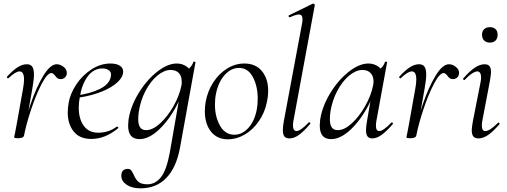

<svg xmlns="http://www.w3.org/2000/svg" viewBox="-20 -745 2764 1046"><path d="M289 -395Q308 -395 326 -381Q344 -367 344 -348Q344 -333 334.5 -323.5Q325 -314 311 -314Q300 -314 293.5 -318.5Q287 -323 280 -333Q276 -338 271 -342.5Q266 -347 260 -347Q238 -347 207.5 -289Q177 -231 150 -150Q123 -69 111 -7L101 -8Q116 -88 147 -179Q178 -270 216 -332.5Q254 -395 289 -395ZM57 2 62 -21 72 -74 105 -259Q111 -292 111 -311Q111 -356 87 -356Q65 -356 26 -319L24 -318Q21 -318 19 -321.5Q17 -325 18 -327Q49 -361 75 -378Q101 -395 126 -395Q146 -395 155.5 -382Q165 -369 165 -338Q165 -311 156 -261L111 -7Q108 8 79 8Q66 8 61.5 6.5Q57 5 57 2Z M349 -133Q349 -155 354 -185Q363 -236 396 -285.5Q429 -335 478.5 -367Q528 -399 582 -399Q618 -399 636.5 -384.5Q655 -370 650 -345Q644 -314 606.5 -285.5Q569 -257 511.5 -237.5Q454 -218 390 -211L392 -224Q472 -235 523 -260Q574 -285 583 -324Q585 -334 585 -338Q585 -355 571 -363.5Q557 -372 538 -372Q490 -372 458 -329Q426 -286 415 -218Q409 -187 409 -159Q409 -97 436.5 -59.5Q464 -22 515 -22Q572 -22 616 -55H618Q621 -55 623.5 -52Q626 -49 623 -46Q553 12 477 12Q414 12 381.5 -28.5Q349 -69 349 -133Z M641 213Q641 192 651 183.5Q661 175 675 175Q688 175 694 182Q700 189 708 206Q718 231 733.5 245Q749 259 784 259Q825 259 856 221.5Q887 184 905 86L960 -229L977 -246Q932 -131 866 -59Q800 13 740 13Q678 13 678 -61Q678 -69 680 -91Q690 -162 733 -234Q776 -306 834 -352.5Q892 -399 943 -399Q974 -399 998 -381.5Q1022 -364 1025 -330L982 -357Q996 -359 1012 -374Q1028 -389 1033 -407Q1034 -410 1040 -409Q1046 -408 1045 -406L960 63Q940 169 885.5 225Q831 281 745 281Q699 281 670 261.5Q641 242 641 213ZM968 -277Q971 -290 970 -300Q970 -330 954.5 -347Q939 -364 908 -364Q873 -363 836.5 -332.5Q800 -302 773 -250.5Q746 -199 736 -136Q733 -114 733 -96Q733 -66 743.5 -51Q754 -36 776 -36Q812 -36 852.5 -73Q893 -110 925 -166.5Q957 -223 968 -277Z M1096 -138Q1096 -169 1101 -193Q1112 -251 1143 -298Q1174 -345 1218 -372Q1262 -399 1311 -399Q1373 -399 1407 -357.5Q1441 -316 1441 -250Q1441 -222 1435 -193Q1423 -132 1390 -84.5Q1357 -37 1312.5 -11.5Q1268 14 1222 14Q1163 14 1129.5 -28Q1096 -70 1096 -138ZM1379 -149Q1384 -173 1384 -207Q1384 -276 1357.5 -325.5Q1331 -375 1282 -375Q1239 -375 1204.5 -337Q1170 -299 1157 -236Q1151 -208 1151 -176Q1151 -108 1179 -59.5Q1207 -11 1257 -11Q1299 -11 1333 -48Q1367 -85 1379 -149Z M1521 -37Q1521 -58 1527 -89L1626 -619Q1628 -627 1628 -641Q1628 -666 1608 -666Q1592 -666 1560 -651H1558Q1554 -651 1552.5 -656Q1551 -661 1555 -662L1684 -725H1686Q1690 -725 1693 -722Q1696 -719 1695 -717L1579 -89Q1576 -74 1576 -62Q1576 -47 1581 -39Q1586 -31 1595 -31Q1617 -31 1661 -77Q1663 -79 1665 -79Q1668 -79 1670 -75.5Q1672 -72 1669 -69Q1635 -29 1608.5 -10Q1582 9 1557 9Q1538 9 1529.5 -1.5Q1521 -12 1521 -37Z M1722 -61Q1722 -69 1724 -91Q1734 -162 1777 -234Q1820 -306 1878 -352.5Q1936 -399 1987 -399Q2018 -399 2042 -381.5Q2066 -364 2069 -330L2026 -357Q2040 -359 2056 -374Q2072 -389 2077 -407Q2078 -410 2084 -409Q2090 -408 2089 -406L2031 -89Q2028 -73 2028 -61Q2028 -31 2046 -31Q2068 -31 2112 -77Q2113 -78 2115 -78Q2118 -78 2120 -74.5Q2122 -71 2120 -69Q2086 -30 2059.5 -10.5Q2033 9 2008 9Q1991 9 1982.5 -1.5Q1974 -12 1974 -36Q1974 -56 1980 -89L2004 -229L2021 -246Q1976 -131 1910 -59Q1844 13 1784 13Q1722 13 1722 -61ZM2012 -277Q2015 -289 2015 -301Q2015 -330 1999 -347Q1983 -364 1953 -364Q1918 -363 1881.5 -332.5Q1845 -302 1817.5 -250Q1790 -198 1780 -136Q1777 -114 1777 -96Q1777 -66 1787.5 -51Q1798 -36 1820 -36Q1856 -36 1896.5 -73Q1937 -110 1969 -166.5Q2001 -223 2012 -277Z M2426 -395Q2445 -395 2463 -381Q2481 -367 2481 -348Q2481 -333 2471.5 -323.5Q2462 -314 2448 -314Q2437 -314 2430.5 -318.5Q2424 -323 2417 -333Q2413 -338 2408 -342.5Q2403 -347 2397 -347Q2375 -347 2344.5 -289Q2314 -231 2287 -150Q2260 -69 2248 -7L2238 -8Q2253 -88 2284 -179Q2315 -270 2353 -332.5Q2391 -395 2426 -395ZM2194 2 2199 -21 2209 -74 2242 -259Q2248 -292 2248 -311Q2248 -356 2224 -356Q2202 -356 2163 -319L2161 -318Q2158 -318 2156 -321.5Q2154 -325 2155 -327Q2186 -361 2212 -378Q2238 -395 2263 -395Q2283 -395 2292.5 -382Q2302 -369 2302 -338Q2302 -311 2293 -261L2248 -7Q2245 8 2216 8Q2203 8 2198.5 6.5Q2194 5 2194 2Z M2550 -36Q2550 -51 2557 -89L2598 -297Q2601 -312 2601 -324Q2601 -339 2595.5 -347.5Q2590 -356 2581 -356Q2569 -356 2550.5 -344Q2532 -332 2512 -310Q2511 -309 2509 -309Q2506 -309 2503.5 -312.5Q2501 -316 2504 -318Q2539 -358 2567 -376.5Q2595 -395 2620 -395Q2638 -395 2646.5 -385Q2655 -375 2655 -352Q2655 -338 2648 -299L2608 -89Q2605 -73 2605 -62Q2605 -31 2624 -31Q2648 -31 2692 -75Q2694 -77 2696 -77Q2699 -77 2701 -73.5Q2703 -70 2700 -67Q2666 -28 2639 -9.5Q2612 9 2586 9Q2568 9 2559 -1.5Q2550 -12 2550 -36ZM2606 -556Q2606 -575 2617.5 -586Q2629 -597 2649 -597Q2669 -597 2680 -586Q2691 -575 2691 -556Q2691 -536 2680 -524.5Q2669 -513 2649 -513Q2629 -513 2617.5 -524.5Q2606 -536 2606 -556Z"/></svg>

Font: Cormorant Infant
Style: Italic
Weight: 400
Italic angle: -10°
Designer: Christian Thalmann (Catharsis Fonts)
Foundry: Catharsis Fonts
Version: Version 4.000